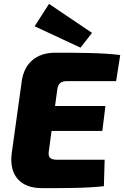

<svg xmlns="http://www.w3.org/2000/svg" viewBox="-20 -964 638 987"><path d="M453 -795 232 -944 158 -829 394 -719ZM328 -547H577L598 -681C506 -693 380 -693 264 -693C164 -693 105 -637 92 -548L40 -174C27 -69 79 3 194 3C297 3 422 4 514 -7L518 -143H271C238 -143 226 -156 231 -187L245 -291H506L522 -419H263L274 -501C279 -536 292 -547 328 -547Z"/></svg>

Font: Exo 2 Extra Bold
Style: Italic
Weight: 800
Italic angle: -8°
Designer: Natanael Gama
Version: Version 1.001;PS 001.001;hotconv 1.0.88;makeotf.lib2.5.64775